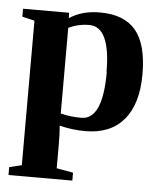

<svg xmlns="http://www.w3.org/2000/svg" viewBox="-50 -516 657 773"><g transform="rotate(5 278.0 -129.0)"><path d="M200 -436H198Q251 -472 325 -471Q421 -471 468 -415Q515 -359 515 -238Q515 -118 461 -54Q407 10 306 10Q252 10 201 -3Q204 28 204 69V169L271 181V213H13V181L63 169V-415L13 -427V-459H199ZM371 -234H370Q370 -417 285 -417Q239 -417 201 -398V-52Q240 -42 285 -42Q371 -42 371 -234Z"/></g></svg>

Font: Libra Serif Modern
Style: Bold
Weight: 700
Designer: Stefan Peev, Context Ltd
Foundry: Ascender Corporation
Version: Version 1.000